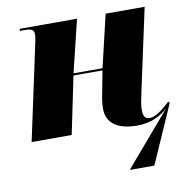

<svg xmlns="http://www.w3.org/2000/svg" viewBox="-82 -616 887 906"><g transform="rotate(-10 361.0 -163.0)"><path d="M467 210H585L708 -69L702 -76C685 -61 639 -15 603 -15C585 -15 572 -24 572 -58C572 -85 579 -114 587 -151L670 -536H483L424 -285H285L346 -536H72L70 -526H96C134 -526 138 -514 138 -496C138 -482 133 -462 126 -429L34 0H226L283 -275H422L401 -165C396 -141 393 -119 393 -95C393 -38 431 10 539 10C611 10 656 -19 687 -47L686 -46Z"/></g></svg>

Font: Noto Serif Display Black
Style: Italic
Weight: 900
Italic angle: -12°
Designer: Monotype Design Team
Foundry: Monotype Imaging Inc.
Version: Version 2.009